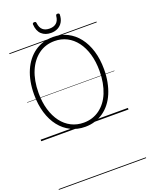

<svg xmlns="http://www.w3.org/2000/svg" viewBox="-338 -1552 1809 2342"><g transform="rotate(-20 566.5 -381.5)"><path d="M568 19Q466 19 382.5 -22.5Q299 -64 238.5 -141Q178 -218 145.5 -325.5Q113 -433 113 -564Q113 -652 127.5 -729Q142 -806 170 -870.5Q198 -935 238 -986Q278 -1037 329 -1073Q380 -1109 440 -1127.5Q500 -1146 568 -1146Q670 -1146 753 -1104.5Q836 -1063 896 -986Q956 -909 988.5 -802Q1021 -695 1021 -564Q1021 -477 1006 -399.5Q991 -322 963.5 -257Q936 -192 896 -141Q856 -90 805.5 -54.5Q755 -19 695.5 0Q636 19 568 19ZM568 -35Q627 -35 678.5 -51.5Q730 -68 774 -100Q818 -132 853 -178Q888 -224 912 -283Q936 -342 949 -412.5Q962 -483 962 -564Q962 -685 933.5 -782.5Q905 -880 852.5 -949.5Q800 -1019 728 -1056Q656 -1093 569 -1093Q509 -1093 457 -1076.5Q405 -1060 361 -1027.5Q317 -995 282 -949.5Q247 -904 222 -845Q197 -786 184 -715.5Q171 -645 171 -564Q171 -443 200 -345.5Q229 -248 281.5 -178.5Q334 -109 407 -72Q480 -35 568 -35ZM567 -1200Q492 -1200 445 -1243.5Q398 -1287 393 -1374Q393 -1383 399 -1388.5Q405 -1394 417 -1394Q429 -1394 434 -1389Q439 -1384 440 -1374Q447 -1313 479.5 -1284.5Q512 -1256 568 -1256Q623 -1256 656 -1284.5Q689 -1313 695 -1374Q697 -1384 701.5 -1389Q706 -1394 717 -1394Q730 -1394 736.5 -1388.5Q743 -1383 742 -1374Q740 -1317 717 -1278.5Q694 -1240 655.5 -1220Q617 -1200 567 -1200ZM0 621H1133V631H0ZM0 -20H1133V0H0ZM0 -505H1133V-500H0ZM0 -1141H1133V-1131H0Z"/></g></svg>

Font: Playwrite BR Guides
Style: Regular
Weight: 400
Designer: Veronika Burian, José Scaglione
Foundry: TypeTogether
Version: Version 1.003